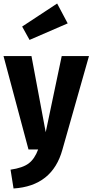

<svg xmlns="http://www.w3.org/2000/svg" viewBox="-25 -850 526 1092"><path d="M330 1Q273 208 52 222L35 115Q104 105 138 79.5Q172 54 192 0H137L-5 -531H154L235 -98L326 -531H481ZM360 -717 143 -623 101 -699 300 -830Z"/></svg>

Font: Fira Sans Condensed
Style: Bold
Weight: 700
Width: 3
Designer: bBox Type GmbH & Carrois Corporate GbR & Edenspiekermann AG
Foundry: bBox Type GmbH & Carrois Corporate GbR & Edenspiekermann AG
Version: Version 4.301